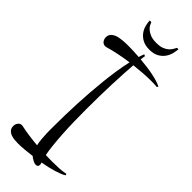

<svg xmlns="http://www.w3.org/2000/svg" viewBox="-367 -884 1080 1080"><g transform="rotate(45 173.5 -343.5)"><path d="M224.1 152.8Q224.1 169.9 207 169.9Q196.3 169.9 186.3 164.6Q176.3 159.2 168 153.8Q165.5 152.3 163.8 150.6Q162.1 148.9 160.2 147Q128.9 150.9 101.1 153.3Q73.2 155.8 53.7 155.8Q40.5 155.8 24.9 154.5Q9.3 153.3 -4.6 148.2Q-18.6 143.1 -27.8 132.8Q-37.1 122.6 -37.1 104Q-37.1 90.3 -28.6 78.6Q-20 66.9 -4.9 66.9Q-3.4 66.9 -1.5 67.4Q0.5 67.9 2 67.9Q32.7 74.7 66.4 79.3Q100.1 84 134.3 86.9Q129.9 66.4 127.9 44.2Q126 22 125.2 1Q124.5 -20 124.8 -38.1Q125 -56.2 125 -67.9Q125 -103.5 126 -146.2Q127 -189 129.2 -235.6Q131.3 -282.2 135 -331.3Q138.7 -380.4 143.8 -429Q148.9 -477.5 156 -523.7Q163.1 -569.8 172.4 -610.8Q130.9 -605 91.8 -596.9Q52.7 -588.9 20 -579.1Q17.1 -578.1 14.6 -578.1Q12.2 -578.1 9.8 -578.1Q2.4 -578.1 -3.7 -581.5Q-9.8 -585 -13.7 -590.3Q-17.6 -595.7 -19.8 -602.5Q-22 -609.4 -22 -616.2Q-22 -630.9 -14.9 -640.6Q-7.8 -650.4 3.4 -656.7Q14.6 -663.1 29.1 -666Q43.5 -668.9 58.1 -670.4Q72.8 -671.9 86.2 -671.9Q99.6 -671.9 109.9 -671.9Q125 -671.9 145 -671.1Q165 -670.4 187.5 -668.5Q189.9 -677.2 192.9 -685.3Q195.8 -693.4 198.7 -701.2L209 -696.8Q207 -687 204.6 -667Q230 -664.6 256.3 -661.4Q282.7 -658.2 306.6 -653.3Q330.6 -648.4 350.6 -642.3Q370.6 -636.2 383.8 -628.9L378.9 -621.1Q366.7 -622.6 354.2 -622.8Q341.8 -623 330.1 -623Q300.8 -623 267.6 -620.6Q234.4 -618.2 199.2 -614.3Q196.8 -581.5 194.3 -540.8Q191.9 -500 190.2 -453.6Q188.5 -407.2 187.5 -357.4Q186.5 -307.6 186.5 -257.1Q186.5 -206.5 187.5 -157.2Q188.5 -107.9 191.2 -63Q193.8 -18.1 198 21.2Q202.1 60.5 208 90.8Q221.2 91.3 234.1 91.6Q247.1 91.8 259.8 91.8Q285.6 91.8 312 90.6Q338.4 89.4 363.8 84L368.7 91.8Q358.4 99.1 342.5 105.5Q326.7 111.8 307.4 117.7Q288.1 123.5 265.9 128.7Q243.7 133.8 220.7 137.7Q222.2 141.6 223.1 145.3Q224.1 148.9 224.1 152.8ZM200.7 -739.7Q166.5 -739.7 144.5 -752Q122.6 -764.2 109.6 -782.2Q96.7 -800.3 91.6 -820.8Q86.4 -841.3 85.9 -857.4H99.1Q101.1 -851.6 106.2 -841.1Q111.3 -830.6 122.6 -820.3Q133.8 -810.1 152.6 -802.2Q171.4 -794.4 200.7 -794.4Q230 -794.4 247.8 -801.5Q265.6 -808.6 276.6 -818.6Q287.6 -828.6 293.5 -839.4Q299.3 -850.1 303.7 -857.4H314.9Q314 -841.8 308.8 -821.3Q303.7 -800.8 291 -782.7Q278.3 -764.6 256.6 -752.2Q234.9 -739.7 200.7 -739.7Z"/></g></svg>

Font: Montez
Style: Regular
Weight: 400
Designer: Astigmatic (AOETI)
Foundry: Astigmatic (AOETI)
Version: Version 1.000